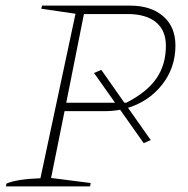

<svg xmlns="http://www.w3.org/2000/svg" viewBox="-20 -664 669 684"><path d="M1 0 3 -10Q40 -26 124 -29L249 -615L127 -633L130 -644H443Q518 -644 561.5 -606Q605 -568 605 -502Q605 -423 558 -363Q511 -303 436 -280L517 -165L492 -154L408 -273Q381 -268 353 -268H210L162 -30L303 -12L301 0ZM341 -415 423 -298H430Q504 -336 537.5 -385Q571 -434 571 -501Q571 -556 535.5 -585Q500 -614 434 -614H279L216 -298H390L315 -404Z"/></svg>

Font: Piazzolla SC Thin
Style: Italic
Weight: 100
Italic angle: -11.3°
Designer: Juan Pablo del Peral
Foundry: Huerta Tipografica
Version: Version 1.330